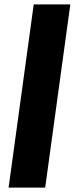

<svg xmlns="http://www.w3.org/2000/svg" viewBox="-20 -851 339 871"><path d="M19 0 133 -831H299L185 0Z"/></svg>

Font: Merriweather 28pt Black
Style: Italic
Weight: 900
Italic angle: -7.8°
Version: Version 2.101